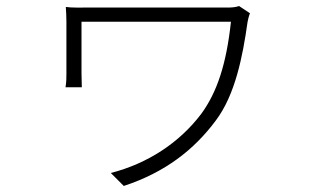

<svg xmlns="http://www.w3.org/2000/svg" viewBox="-20 -549 1040 636"><path d="M772 -529C761 -525 747 -524 736 -524H280C247 -524 217 -523 198 -526C199 -511 200 -494 200 -477V-305C200 -294 200 -276 197 -260H251C251 -276 250 -294 250 -305V-477H745C730 -337 699 -243 646 -171C573 -75 468 -7 347 24L390 67C527 22 623 -53 695 -150C759 -235 784 -362 800 -476C801 -483 805 -498 808 -505Z"/></svg>

Font: Spoqa Han Sans Neo Light
Style: Regular
Weight: 300
Designer: [Spoqa Han Sans Neo] Dong-huui Kim ___ Younghwa Kang ___ Yujin Lee ___ [Noto Sans] Ryoko NISHIZUKA ____ (kana & ideograp
Foundry: Spoqa (http://www.spoqa-han-sans.com)
Version: Version 1.100;hotconv 1.0.109;makeotfexe 2.5.65596